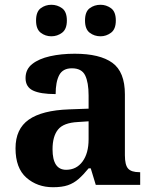

<svg xmlns="http://www.w3.org/2000/svg" viewBox="-20 -774 640 804"><path d="M202 10Q136 10 90.5 -30Q45 -70 45 -153Q45 -234 100.5 -273Q156 -312 269 -316L351 -319V-374Q351 -429 336.5 -458.5Q322 -488 281 -488Q243 -488 228 -459.5Q213 -431 213 -380Q149 -380 118 -395Q87 -410 87 -447Q87 -484 115 -506Q143 -528 189.5 -538.5Q236 -549 293 -549Q398 -549 450.5 -511Q503 -473 503 -379V-124Q503 -83 516.5 -68Q530 -53 563 -53H567V0H381L360 -69H351Q329 -42 309 -24.5Q289 -7 264.5 1.5Q240 10 202 10ZM257 -63Q300 -63 325.5 -97.5Q351 -132 351 -191V-266L306 -263Q246 -260 223 -231.5Q200 -203 200 -149Q200 -63 257 -63ZM401 -622Q375 -622 355.5 -637Q336 -652 336 -688Q336 -725 355.5 -739.5Q375 -754 401 -754Q425 -754 445 -739.5Q465 -725 465 -688Q465 -652 445 -637Q425 -622 401 -622ZM195 -622Q170 -622 150.5 -637Q131 -652 131 -688Q131 -725 150.5 -739.5Q170 -754 195 -754Q220 -754 240 -739.5Q260 -725 260 -688Q260 -652 240 -637Q220 -622 195 -622Z"/></svg>

Font: Noto Serif Gurmukhi
Style: Bold
Weight: 700
Designer: Vaibhav Singh and the Monotype Design Team
Foundry: Monotype Imaging Inc.
Version: Version 2.004; ttfautohint (v1.8.4.7-5d5b)